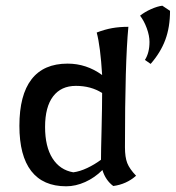

<svg xmlns="http://www.w3.org/2000/svg" viewBox="-20 -641 616 673"><path d="M48 -200Q48 -308 90.5 -363Q133 -418 217 -418Q283 -418 338 -378Q332 -478 319 -527Q348 -538 373.5 -542.5Q399 -547 430 -547Q418 -422 418 -125Q418 -90 426 -69.5Q434 -49 457 -25Q423 5 377 11Q350 -9 339 -45Q312 -18 278.5 -3Q245 12 212 12Q131 12 89.5 -41.5Q48 -95 48 -200ZM334 -81Q334 -112 336 -186Q338 -268 338 -315Q299 -340 246 -340Q194 -340 166 -303Q138 -266 138 -196Q138 -127 164 -86Q190 -45 237 -37Q260 -40 285.5 -52Q311 -64 334 -81ZM488 -431Q504 -456 504 -494Q504 -516 494.5 -542Q485 -568 471 -586Q487 -599 509.5 -609Q532 -619 549 -621L576 -603Q576 -546 559.5 -501.5Q543 -457 508 -417Z"/></svg>

Font: Mirza
Style: Regular
Weight: 400
Designer: Arabic design by Kourosh Beigpour, Latin design by Eduardo Tunni, engineering by Lasse Fister
Version: Version 1.000